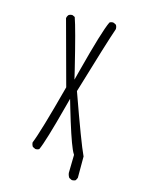

<svg xmlns="http://www.w3.org/2000/svg" viewBox="-125 -817 750 993"><g transform="rotate(15 250.0 -320.5)"><path d="M360.4 100.6Q371.6 100.6 379.4 95.2L386.2 81.1V-33.2Q356 -96.7 265.6 -351.1Q350.6 -636.7 376.5 -710.9Q377 -712.4 377 -713.9Q377 -726.1 371.1 -734.9L356.9 -741.7Q355.5 -742.2 352.3 -742.2Q349.1 -742.2 344.5 -741Q339.8 -739.7 335.9 -736.8Q309.6 -681.6 251 -455.6L237.8 -404.8L225.6 -456.1Q175.3 -662.6 155.3 -718.3L143.1 -724.1Q141.6 -724.6 140.6 -724.6Q128.4 -724.6 120.6 -718.3Q114.7 -710.4 113.3 -701.2L207 -355.5Q138.7 -97.7 112.8 -35.6Q113.3 -23.4 120.1 -13.2L134.3 -6.3Q135.7 -5.9 138.9 -5.9Q142.1 -5.9 146.7 -7.1Q151.4 -8.3 155.3 -11.2Q176.8 -57.1 229.5 -257.3L241.7 -303.2L254.9 -257.8Q298.8 -108.9 322.8 -54.2Q329.6 -38.6 334.5 -31.7L336.4 -28.3L334.5 67.9Q335.9 81.5 343.8 93.3L357.9 100.1Q359.4 100.6 360.4 100.6Z"/></g></svg>

Font: NaikaiFont
Style: ExtraLight
Weight: 200
Version: Version 1.89